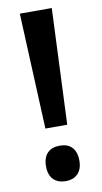

<svg xmlns="http://www.w3.org/2000/svg" viewBox="-84 -754 426 805"><g transform="rotate(-10 129.0 -351.5)"><path d="M176 -221 197 -714H61L83 -221ZM58 -64C58 -14 86 11 130 11C170 11 200 -13 200 -64C200 -116 172 -140 130 -140C85 -140 58 -115 58 -64Z"/></g></svg>

Font: Noto Sans Arabic UI Cn SmBd
Style: Regular
Weight: 600
Width: 3
Designer: Monotype Design Team, Nadine Chahine and Nizar Qandah
Foundry: Monotype Imaging Inc.
Version: Version 2.010